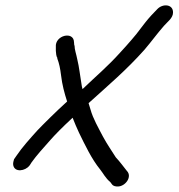

<svg xmlns="http://www.w3.org/2000/svg" viewBox="-20 -642 649 698"><path d="M189 -431 188 -430C195 -412 199 -393 202 -368C206 -334 214 -304 224 -273C183 -236 135 -188 116 -168C89 -138 60 -106 40 -76C37 -72 34 -67 31 -63C29 -57 27 -49 28 -42C33 -14 72 -20 87 -40L88 -41L95 -52C112 -76 139 -106 164 -134C179 -151 204 -177 244 -214C251 -196 259 -177 267 -160C289 -115 313 -64 344 -26C356 -11 363 5 381 20L387 28C392 35 401 36 408 36C436 36 462 0 441 -21C428 -37 417 -53 401 -70C386 -94 369 -118 354 -146C338 -177 318 -211 309 -244L302 -267C375 -333 439 -387 505 -461C534 -495 548 -516 576 -548L598 -571C604 -578 609 -587 609 -596C610 -627 572 -630 552 -609L530 -586C499 -552 485 -527 458 -497C445 -482 431 -466 416 -450C372 -401 330 -366 280 -318C278 -324 277 -331 276 -338C271 -366 268 -398 261 -426C257 -447 251 -461 251 -477H250L249 -489C248 -530 179 -514 183 -471V-457C184 -448 184 -437 189 -431Z"/></svg>

Font: Stray Cat
Style: ExBdObl
Weight: 800
Version: Version 1.0